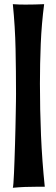

<svg xmlns="http://www.w3.org/2000/svg" viewBox="-20 -826 268 913"><path d="M189.9 -806.2Q177.7 -711.9 173.8 -617.7Q169.9 -523.4 169.9 -428.2Q169.9 -304.2 175 -182.4Q180.2 -60.5 192.9 62H154.8Q125 62 98.9 63Q72.8 64 41 66.9Q42.5 63 43.9 44.4Q45.4 25.9 46.6 -2.9Q47.9 -31.7 49.1 -67.6Q50.3 -103.5 51.5 -141.6Q52.7 -179.7 53.5 -217.5Q54.2 -255.4 54.9 -287.6Q55.7 -319.8 55.9 -344.2Q56.2 -368.7 56.2 -379.9Q56.2 -487.3 54 -593.5Q51.8 -699.7 41 -806.2Q59.1 -804.7 74.5 -804.4Q89.8 -804.2 105 -804.2Q126 -804.2 146.2 -804.7Q166.5 -805.2 189.9 -806.2Z"/></svg>

Font: Rum Raisin
Style: Regular
Weight: 400
Designer: Astigmatic (AOETI)
Foundry: Astigmatic (AOETI)
Version: Version 1.000